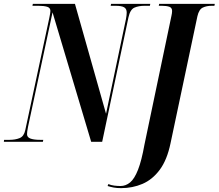

<svg xmlns="http://www.w3.org/2000/svg" viewBox="-54 -734 1132 994"><path d="M-34 0 -33 -10H-5Q25 -10 47.5 -19Q70 -28 77 -61L201 -640Q207 -669 207 -677Q207 -694 190 -699Q173 -704 145 -704H114L116 -714H334L495 -145L598 -635Q602 -656 602 -669Q602 -688 589 -696Q576 -704 544 -704H519L521 -714H724L722 -704H694Q664 -704 642 -694.5Q620 -685 611 -644L475 0H418L218 -670L91 -77Q88 -62 87 -53.5Q86 -45 86 -39Q86 -23 104 -16.5Q122 -10 155 -10H170L168 0ZM573 240Q551 240 535 237Q519 234 503 229L507 219Q521 225 538 227Q555 229 570 229Q597 229 619.5 210.5Q642 192 660.5 145Q679 98 694 14L834 -654Q835 -659 836 -665Q837 -671 837 -677Q837 -694 822.5 -699Q808 -704 784 -704H768L770 -714H1058L1056 -704H1042Q1015 -704 995.5 -694.5Q976 -685 968 -650L829 7Q811 94 773 145Q735 196 683.5 218Q632 240 573 240Z"/></svg>

Font: Noto Serif Display ExtraCondensed
Style: Bold Italic
Weight: 700
Width: 2
Italic angle: -12°
Designer: Monotype Design Team
Foundry: Monotype Imaging Inc.
Version: Version 2.009